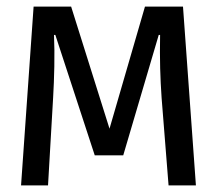

<svg xmlns="http://www.w3.org/2000/svg" viewBox="-20 -560 655 580"><path d="M532.8 -540 571.8 0H489.2L468.2 -264.1Q465.1 -307.7 463.8 -353.8Q462.6 -400 463.6 -454.4H459.5L352.3 -90.8H266.2L147.2 -454.4H143.1Q145.1 -410.3 144.1 -359.5Q143.1 -308.7 140.5 -265.6L125.1 0H43.6L81.5 -540H194.9L310.8 -171.3L417.9 -540Z"/></svg>

Font: FiraCode Nerd Font Mono
Style: Regular
Weight: 400
Monospace: yes
Designer: Carrois Corporate, Edenspiekermann AG, Nikita Prokopov
Foundry: Carrois Corporate, Edenspiekermann AG, Nikita Prokopov
Version: Version 6.002;Nerd Fonts 3.4.0